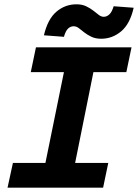

<svg xmlns="http://www.w3.org/2000/svg" viewBox="-20 -872 641 892"><path d="M15 0 40 -115H191L277 -537H123L147 -652H591L567 -537H414L329 -115H483L459 0ZM450 -692Q424 -692 405 -701Q386 -710 372 -721Q358 -732 346.5 -741Q335 -750 322 -750Q308 -750 296.5 -739.5Q285 -729 277 -701L184 -708Q202 -784 242.5 -818Q283 -852 335 -852Q361 -852 380 -843Q399 -834 413 -823Q427 -812 438.5 -803Q450 -794 462 -794Q476 -794 488 -805Q500 -816 508 -843L601 -836Q584 -761 543 -726.5Q502 -692 450 -692Z"/></svg>

Font: Source Code Pro ExtraLight
Style: Bold Italic
Weight: 700
Italic angle: -11°
Monospace: yes
Version: Version 1.016;hotconv 1.0.116;makeotfexe 2.5.65601